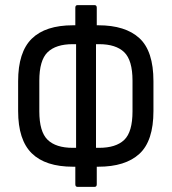

<svg xmlns="http://www.w3.org/2000/svg" viewBox="-20 -718 673 752"><path d="M266 -65Q158 -65 104.5 -117.5Q51 -170 51 -283V-400Q51 -514 104.5 -566.5Q158 -619 266 -619H275V-688Q275 -698 284 -698H350Q359 -698 359 -688V-619H365Q471 -619 526 -568.5Q581 -518 581 -400V-283Q581 -166 526 -115.5Q471 -65 365 -65H359V4Q359 14 350 14H284Q275 14 275 4V-65ZM265 -139H278V-545H265Q199 -545 166.5 -513.5Q134 -482 134 -402V-282Q134 -202 166.5 -170.5Q199 -139 265 -139ZM368 -545H356V-139H368Q434 -139 466.5 -170Q499 -201 499 -282V-402Q499 -482 466.5 -513.5Q434 -545 368 -545Z"/></svg>

Font: Sofia Sans Condensed Medium
Style: Regular
Weight: 500
Designer: Botio Nikoltchev, Ani Petrova
Foundry: lettersoup
Version: Version 4.101; ttfautohint (v1.8.4.7-5d5b)